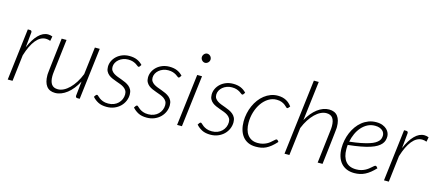

<svg xmlns="http://www.w3.org/2000/svg" viewBox="-52 -1254 4074 1787"><g transform="rotate(15 1985.0 -360.0)"><path d="M47 0 107 -499H128.5Q146 -499 146 -481L131.5 -333Q165.5 -414.5 209.2 -458.8Q253 -503 302.5 -503Q323 -503 344.5 -494.5L336 -450Q313 -458.5 293 -458.5Q239.5 -458.5 196.8 -405.8Q154 -353 123.5 -253.5L93.5 0Z M480.5 -497.5 443 -181Q440 -157.5 440 -137.5Q440 -86.5 459.2 -59.8Q478.5 -33 520 -33Q547.5 -33 575.5 -47Q603.5 -61 630 -87.2Q656.5 -113.5 680 -150.2Q703.5 -187 721.5 -233L753.5 -497.5H800.5L740.5 0H718.5Q709 0 704.8 -5Q700.5 -10 700.5 -18.5L715.5 -160Q695 -120.5 670.2 -89.5Q645.5 -58.5 618.2 -37.2Q591 -16 562 -4.8Q533 6.5 504 6.5Q448.5 6.5 420.8 -30.2Q393 -67 393 -135Q393 -139.5 393.2 -144.8Q393.5 -150 394.8 -162.8Q396 -175.5 398.5 -198Q401 -220.5 405.5 -259.2Q410 -298 416.8 -356Q423.5 -414 433.5 -497.5Z M1202.5 -436.5Q1198.5 -429.5 1191.5 -429.5Q1186.5 -429.5 1179.2 -435.8Q1172 -442 1159.5 -449.8Q1147 -457.5 1128.5 -463.8Q1110 -470 1082.5 -470Q1057 -470 1034.2 -461.5Q1011.5 -453 994.8 -438.8Q978 -424.5 968.2 -405.8Q958.5 -387 958.5 -366Q958.5 -345.5 968 -331.5Q977.5 -317.5 993.2 -307.2Q1009 -297 1028.8 -289.5Q1048.5 -282 1069.5 -274.5Q1090.5 -267 1110.2 -257.8Q1130 -248.5 1145.8 -235.5Q1161.5 -222.5 1171 -203.8Q1180.5 -185 1180.5 -158.5Q1180.5 -126.5 1167.8 -96.5Q1155 -66.5 1131.5 -43.2Q1108 -20 1074.8 -6Q1041.5 8 1000.5 8Q952 8 919.5 -8.8Q887 -25.5 863.5 -52.5L875 -69.5Q878 -73.5 881 -75.5Q884 -77.5 888.5 -77.5Q893.5 -77.5 901 -69.5Q908.5 -61.5 921.8 -51.8Q935 -42 955.5 -34Q976 -26 1007 -26Q1036.5 -26 1060.8 -35.8Q1085 -45.5 1102.2 -62.5Q1119.5 -79.5 1129 -101.8Q1138.5 -124 1138.5 -149Q1138.5 -171 1129 -186Q1119.5 -201 1104 -211.8Q1088.5 -222.5 1068.5 -230Q1048.5 -237.5 1027.8 -244.8Q1007 -252 987 -260.8Q967 -269.5 951.5 -282Q936 -294.5 926.5 -312.5Q917 -330.5 917 -356.5Q917 -385.5 929.5 -412.2Q942 -439 964.5 -459.8Q987 -480.5 1018 -492.8Q1049 -505 1086 -505Q1128 -505 1159 -492Q1190 -479 1214 -453Z M1588.5 -436.5Q1584.5 -429.5 1577.5 -429.5Q1572.5 -429.5 1565.2 -435.8Q1558 -442 1545.5 -449.8Q1533 -457.5 1514.5 -463.8Q1496 -470 1468.5 -470Q1443 -470 1420.2 -461.5Q1397.5 -453 1380.8 -438.8Q1364 -424.5 1354.2 -405.8Q1344.5 -387 1344.5 -366Q1344.5 -345.5 1354 -331.5Q1363.5 -317.5 1379.2 -307.2Q1395 -297 1414.8 -289.5Q1434.5 -282 1455.5 -274.5Q1476.5 -267 1496.2 -257.8Q1516 -248.5 1531.8 -235.5Q1547.5 -222.5 1557 -203.8Q1566.5 -185 1566.5 -158.5Q1566.5 -126.5 1553.8 -96.5Q1541 -66.5 1517.5 -43.2Q1494 -20 1460.8 -6Q1427.5 8 1386.5 8Q1338 8 1305.5 -8.8Q1273 -25.5 1249.5 -52.5L1261 -69.5Q1264 -73.5 1267 -75.5Q1270 -77.5 1274.5 -77.5Q1279.5 -77.5 1287 -69.5Q1294.5 -61.5 1307.8 -51.8Q1321 -42 1341.5 -34Q1362 -26 1393 -26Q1422.5 -26 1446.8 -35.8Q1471 -45.5 1488.2 -62.5Q1505.5 -79.5 1515 -101.8Q1524.5 -124 1524.5 -149Q1524.5 -171 1515 -186Q1505.5 -201 1490 -211.8Q1474.5 -222.5 1454.5 -230Q1434.5 -237.5 1413.8 -244.8Q1393 -252 1373 -260.8Q1353 -269.5 1337.5 -282Q1322 -294.5 1312.5 -312.5Q1303 -330.5 1303 -356.5Q1303 -385.5 1315.5 -412.2Q1328 -439 1350.5 -459.8Q1373 -480.5 1404 -492.8Q1435 -505 1472 -505Q1514 -505 1545 -492Q1576 -479 1600 -453Z M1786 -497.5 1725.5 0H1679L1739.5 -497.5ZM1822.5 -669Q1822.5 -660 1819 -652.2Q1815.5 -644.5 1809.5 -638.5Q1803.5 -632.5 1795.8 -629Q1788 -625.5 1780 -625.5Q1771.5 -625.5 1764 -629Q1756.5 -632.5 1750.8 -638.5Q1745 -644.5 1741.5 -652.2Q1738 -660 1738 -669Q1738 -678 1741.5 -686Q1745 -694 1750.8 -700.2Q1756.5 -706.5 1764 -710Q1771.5 -713.5 1780 -713.5Q1788 -713.5 1795.8 -710Q1803.5 -706.5 1809.5 -700.5Q1815.5 -694.5 1819 -686.2Q1822.5 -678 1822.5 -669Z M2202 -436.5Q2198 -429.5 2191 -429.5Q2186 -429.5 2178.8 -435.8Q2171.5 -442 2159 -449.8Q2146.5 -457.5 2128 -463.8Q2109.5 -470 2082 -470Q2056.5 -470 2033.8 -461.5Q2011 -453 1994.2 -438.8Q1977.5 -424.5 1967.8 -405.8Q1958 -387 1958 -366Q1958 -345.5 1967.5 -331.5Q1977 -317.5 1992.8 -307.2Q2008.5 -297 2028.2 -289.5Q2048 -282 2069 -274.5Q2090 -267 2109.8 -257.8Q2129.5 -248.5 2145.2 -235.5Q2161 -222.5 2170.5 -203.8Q2180 -185 2180 -158.5Q2180 -126.5 2167.2 -96.5Q2154.5 -66.5 2131 -43.2Q2107.5 -20 2074.2 -6Q2041 8 2000 8Q1951.5 8 1919 -8.8Q1886.5 -25.5 1863 -52.5L1874.5 -69.5Q1877.5 -73.5 1880.5 -75.5Q1883.5 -77.5 1888 -77.5Q1893 -77.5 1900.5 -69.5Q1908 -61.5 1921.2 -51.8Q1934.5 -42 1955 -34Q1975.5 -26 2006.5 -26Q2036 -26 2060.2 -35.8Q2084.5 -45.5 2101.8 -62.5Q2119 -79.5 2128.5 -101.8Q2138 -124 2138 -149Q2138 -171 2128.5 -186Q2119 -201 2103.5 -211.8Q2088 -222.5 2068 -230Q2048 -237.5 2027.2 -244.8Q2006.5 -252 1986.5 -260.8Q1966.5 -269.5 1951 -282Q1935.5 -294.5 1926 -312.5Q1916.5 -330.5 1916.5 -356.5Q1916.5 -385.5 1929 -412.2Q1941.5 -439 1964 -459.8Q1986.5 -480.5 2017.5 -492.8Q2048.5 -505 2085.5 -505Q2127.5 -505 2158.5 -492Q2189.5 -479 2213.5 -453Z M2631 -91Q2604.5 -61.5 2580.8 -42.5Q2557 -23.5 2534.2 -12.5Q2511.5 -1.5 2488 2.5Q2464.5 6.5 2438 6.5Q2395 6.5 2363.2 -8.2Q2331.5 -23 2310.5 -49.5Q2289.5 -76 2279 -112.5Q2268.5 -149 2268.5 -192Q2268.5 -231.5 2276.8 -270.2Q2285 -309 2300.5 -344Q2316 -379 2338 -408.5Q2360 -438 2387.5 -459.5Q2415 -481 2447.2 -493.2Q2479.5 -505.5 2516 -505.5Q2540.5 -505.5 2560.2 -500.8Q2580 -496 2596.5 -487.2Q2613 -478.5 2626.5 -466Q2640 -453.5 2651.5 -438L2637.5 -421.5Q2633 -416 2627 -416Q2622 -416 2614.8 -424Q2607.5 -432 2595.2 -441.2Q2583 -450.5 2563.5 -458.5Q2544 -466.5 2514.5 -466.5Q2472.5 -466.5 2436.2 -444Q2400 -421.5 2373.2 -383.5Q2346.5 -345.5 2331.2 -295.8Q2316 -246 2316 -192Q2316 -157.5 2323.8 -128Q2331.5 -98.5 2347.8 -77Q2364 -55.5 2388.5 -43.5Q2413 -31.5 2446.5 -31.5Q2473 -31.5 2494 -37.2Q2515 -43 2531.2 -51.5Q2547.5 -60 2559.8 -70.2Q2572 -80.5 2581.5 -89Q2591 -97.5 2597.8 -103.2Q2604.5 -109 2610 -109Q2615.5 -109 2620.5 -104L2631 -91Z M2714 0 2802 -727.5H2849L2803 -347.5Q2823 -385 2847.2 -414.2Q2871.5 -443.5 2898.2 -463.8Q2925 -484 2953 -494.5Q2981 -505 3009.5 -505Q3065.5 -505 3093.2 -469Q3121 -433 3121 -365.5Q3121 -361.5 3120.8 -356.2Q3120.5 -351 3119.2 -338.5Q3118 -326 3115.5 -302.8Q3113 -279.5 3108.5 -240.2Q3104 -201 3097.2 -142.2Q3090.5 -83.5 3080.5 0H3033.5L3071 -318Q3074 -341 3074 -361.5Q3074 -412.5 3054.8 -439Q3035.5 -465.5 2994 -465.5Q2967 -465.5 2939 -451.8Q2911 -438 2884.8 -412.2Q2858.5 -386.5 2835 -350Q2811.5 -313.5 2793.5 -268.5L2761 0Z M3597 -402.5Q3597 -382 3591.5 -363.5Q3586 -345 3572 -328.5Q3558 -312 3534 -297.2Q3510 -282.5 3472.5 -270.2Q3435 -258 3383 -248.2Q3331 -238.5 3261 -231Q3260 -220.5 3259.5 -210.2Q3259 -200 3259 -190Q3259 -115.5 3292.8 -73.5Q3326.5 -31.5 3394.5 -31.5Q3421 -31.5 3442.2 -37.2Q3463.5 -43 3480.2 -52Q3497 -61 3509.8 -71Q3522.5 -81 3532.5 -90Q3542.5 -99 3549.8 -104.8Q3557 -110.5 3563 -110.5Q3569 -110.5 3573.5 -105.5L3584.5 -92.5Q3560 -66.5 3536.8 -47.8Q3513.5 -29 3489.8 -17Q3466 -5 3440.5 0.8Q3415 6.5 3386 6.5Q3344.5 6.5 3312.2 -7.2Q3280 -21 3258 -46.2Q3236 -71.5 3224.5 -107.8Q3213 -144 3213 -189Q3213 -226.5 3220.5 -264.5Q3228 -302.5 3242.8 -337.5Q3257.5 -372.5 3279.2 -403Q3301 -433.5 3329 -456Q3357 -478.5 3391 -491.5Q3425 -504.5 3464.5 -504.5Q3501 -504.5 3526.2 -494.2Q3551.5 -484 3567.2 -468.8Q3583 -453.5 3590 -435.8Q3597 -418 3597 -402.5ZM3462 -469.5Q3422 -469.5 3389.8 -452.5Q3357.5 -435.5 3332.8 -407.2Q3308 -379 3291.2 -341.8Q3274.5 -304.5 3266.5 -264Q3330 -271 3376 -280.2Q3422 -289.5 3454 -299.8Q3486 -310 3505.8 -322Q3525.5 -334 3536.5 -346.8Q3547.5 -359.5 3551.2 -373Q3555 -386.5 3555 -401Q3555 -411.5 3550.2 -423.8Q3545.5 -436 3534.5 -446Q3523.5 -456 3505.8 -462.8Q3488 -469.5 3462 -469.5Z M3672.5 0 3732.5 -499H3754Q3771.5 -499 3771.5 -481L3757 -333Q3791 -414.5 3834.8 -458.8Q3878.5 -503 3928 -503Q3948.5 -503 3970 -494.5L3961.5 -450Q3938.5 -458.5 3918.5 -458.5Q3865 -458.5 3822.2 -405.8Q3779.5 -353 3749 -253.5L3719 0Z"/></g></svg>

Font: Lato TR Light
Style: Italic
Weight: 300
Italic angle: -12°
Designer: Lukasz Dziedzic
Foundry: Lukasz Dziedzic
Version: Version 1.104 2013